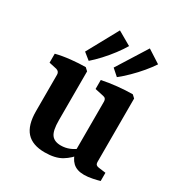

<svg xmlns="http://www.w3.org/2000/svg" viewBox="-159 -770 837 891"><g transform="rotate(30 260.0 -324.5)"><path d="M357 -68Q331 -33 297 -12.5Q263 8 207 8Q141 8 109 -27.5Q77 -63 77 -138V-333Q77 -350 60 -355L19 -364V-412Q54 -421 97 -425.5Q140 -430 175 -430L190 -416V-154Q190 -99 205.5 -78Q221 -57 256 -57Q280 -57 302 -66Q324 -75 344 -92ZM499 -7Q486 -3 462 2Q438 7 417 7Q378 7 356.5 -13.5Q335 -34 328 -71V-334Q328 -352 311 -355L265 -365V-413Q302 -421 346 -425.5Q390 -430 427 -430L442 -416V-78Q442 -66 447 -61.5Q452 -57 461 -56L499 -51ZM136 -491 227 -657 300 -615Q286 -591 264.5 -562.5Q243 -534 218.5 -507.5Q194 -481 172 -462ZM288 -493 389 -654 459 -609Q444 -586 421 -558.5Q398 -531 372 -505.5Q346 -480 323 -462Z"/></g></svg>

Font: Yrsa SemiBold
Style: Regular
Weight: 600
Version: Version 2.004